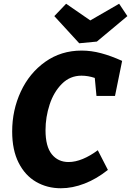

<svg xmlns="http://www.w3.org/2000/svg" viewBox="-20 -991 700 1025"><path d="M223 -296Q223 -209 256.5 -167.5Q290 -126 346 -126Q382 -126 422 -142.5Q462 -159 502 -189L556 -84Q496 -36 431.5 -11Q367 14 305 14Q232 14 173 -20Q114 -54 79.5 -122Q45 -190 45 -289Q45 -403 91 -502Q137 -601 221.5 -661Q306 -721 416 -721Q467 -721 519.5 -707Q572 -693 632 -666L594 -479H495L486 -575Q450 -587 415 -587Q354 -587 310.5 -543.5Q267 -500 245 -433Q223 -366 223 -296ZM462 -882 616 -971 660 -905 497 -769 403 -760 270 -905 333 -971Z"/></svg>

Font: Bitter Pro ExtraBold
Style: Italic
Weight: 800
Italic angle: -9°
Designer: Sol Matas, and Bitter project Authors
Foundry: Sol Matas
Version: Version 1.010